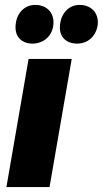

<svg xmlns="http://www.w3.org/2000/svg" viewBox="-20 -759 417 779"><path d="M6 0H181L271 -520H96ZM292 -582C348 -582 376 -627 377 -667C378 -709 348 -739 304 -739C259 -740 224 -703 223 -649C222 -609 248 -583 292 -582ZM111 -582C156 -582 196 -613 197 -667C198 -709 168 -739 124 -739C79 -740 44 -704 43 -650C42 -609 68 -583 111 -582Z"/></svg>

Font: Fixel Text 20240404 ExtraBold
Style: Italic
Weight: 800
Width: 4
Italic angle: -10°
Designer: AlfaBravo + MacPaw
Foundry: Kyrylo Tkachov, Marchela Mozhyna, Serhii Makarenko, Maria Weinstein, Zakhar Kryvoshyya
Version: Version 1.211;Glyphs 3.2 (3225)